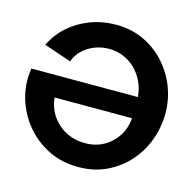

<svg xmlns="http://www.w3.org/2000/svg" viewBox="-105 -824 956 938"><g transform="rotate(15 373.0 -355.0)"><path d="M369 5Q290.4 5 226.5 -24.5Q162.5 -54.1 116.3 -104.2Q70 -154.3 45.1 -216.5Q20.2 -278.7 20.2 -344Q20.2 -359.7 21.7 -375.1Q23.1 -390.5 24.6 -400.6H563.6Q559.5 -444.4 542.2 -479.8Q524.8 -515.2 498 -540.3Q471.1 -565.3 437.6 -578.6Q404.1 -591.9 367.1 -591.9Q329.2 -591.9 294.5 -578.2Q259.9 -564.6 234.6 -540.3Q209.3 -515.9 198.6 -483.2L60.4 -530.3Q86.8 -585.6 133 -626.9Q179.3 -668.2 240.2 -691.4Q301 -714.5 370.6 -714.5Q447.7 -714.5 510.6 -685Q573.5 -655.4 619.2 -604.8Q664.8 -554.1 689.4 -490.7Q714 -427.2 714 -358.9Q714 -287.5 689.7 -221.7Q665.3 -156 619.6 -105.3Q573.8 -54.5 510.7 -24.8Q447.5 5 369 5ZM371.4 -116.1Q423.1 -116.1 464.4 -138.6Q505.7 -161 531.9 -201Q558 -240.9 562.5 -293.3H170.9Q175.8 -242 203.4 -201.8Q231.1 -161.5 274.7 -138.8Q318.2 -116.1 371.4 -116.1Z"/></g></svg>

Font: Raleway Thin
Style: Regular
Weight: 100
Designer: Matt McInerney, Pablo Impallari, Rodrigo Fuenzalida
Foundry: Matt McInerney, Pablo Impallari, Rodrigo Fuenzalida
Version: Version 4.026